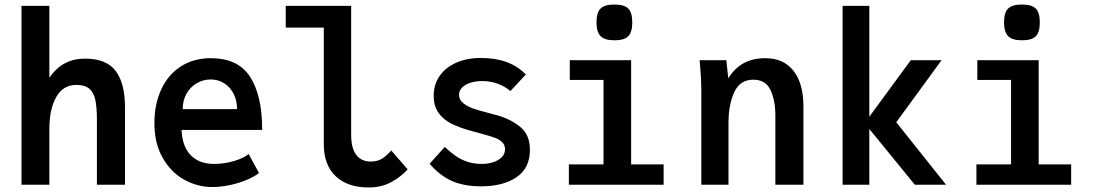

<svg xmlns="http://www.w3.org/2000/svg" viewBox="-20 -816 4840 848"><path d="M75 -790H198V-473Q229.5 -517.5 267.8 -537.2Q306 -557 355 -557Q450.5 -557 491.2 -502.2Q532 -447.5 532 -342V0H408V-287Q408 -342 401 -374.8Q394 -407.5 374.2 -424.2Q354.5 -441 317 -441Q259 -441 228.5 -387.8Q198 -334.5 198 -246V0H75Z M662 -272Q662 -356.5 692.5 -421.8Q723 -487 779.2 -523Q835.5 -559 911 -559Q1031.5 -559 1084.8 -476.5Q1138 -394 1138 -242H782Q785 -168 822.8 -130Q860.5 -92 925 -92Q972 -92 1015.8 -105.5Q1059.5 -119 1078 -136L1124 -52Q1104.5 -36.5 1070.8 -22Q1037 -7.5 996.2 1.2Q955.5 10 917 10Q852.5 10 794 -22.2Q735.5 -54.5 698.8 -118.2Q662 -182 662 -272ZM911 -465Q877.5 -465 849 -448.5Q820.5 -432 803.8 -402.2Q787 -372.5 787 -334H1027Q1027 -371.5 1012 -401.2Q997 -431 970.5 -448Q944 -465 911 -465Z M1410 -180V-694H1242V-790H1531V-220Q1531 -161.5 1553.5 -132Q1576 -102.5 1617 -102.5Q1647.5 -102.5 1667.8 -115.5Q1688 -128.5 1708 -151.5L1780.5 -68Q1751 -35 1707.8 -11.5Q1664.5 12 1608 12Q1515 12 1462.5 -37.8Q1410 -87.5 1410 -180Z M1877.5 -93 1944.5 -167Q1970.5 -142.5 1993.2 -126.8Q2016 -111 2044.5 -101.5Q2073 -92 2108.5 -92Q2133.5 -92 2157 -99.2Q2180.5 -106.5 2195.5 -121Q2210.5 -135.5 2210.5 -157Q2210.5 -176 2197.8 -188.2Q2185 -200.5 2164.5 -208Q2144 -215.5 2103 -226.5L2071.5 -235Q2014.5 -250 1976.5 -268.5Q1938.5 -287 1917 -317.2Q1895.5 -347.5 1895.5 -393Q1895.5 -442.5 1921.5 -480.2Q1947.5 -518 1994.8 -539Q2042 -560 2103.5 -560Q2168.5 -560 2217.8 -541.8Q2267 -523.5 2302.5 -487L2234.5 -414Q2208.5 -435.5 2176.8 -446.8Q2145 -458 2109.5 -458Q2080 -458 2056.8 -450.2Q2033.5 -442.5 2020.5 -428.8Q2007.5 -415 2007.5 -397Q2007.5 -375 2026.5 -360Q2045.5 -345 2072 -336Q2098.5 -327 2141.5 -316Q2154 -313 2182.5 -305Q2241 -287 2280.8 -252.8Q2320.5 -218.5 2320.5 -154Q2320.5 -73.5 2261.2 -33.2Q2202 7 2104.5 7Q2028.5 7 1974.8 -17.2Q1921 -41.5 1877.5 -93Z M2496.5 -550H2767.5V-90H2911V0H2492.5V-90H2645.5V-463H2496.5ZM2614.5 -717Q2614.5 -760.5 2632.5 -778.2Q2650.5 -796 2693.5 -796Q2737 -796 2754.8 -778.2Q2772.5 -760.5 2772.5 -717Q2772.5 -674 2754.8 -656Q2737 -638 2693.5 -638Q2651 -638 2632.8 -656.2Q2614.5 -674.5 2614.5 -717Z M3072 -525.5 3070 -550H3188L3196.5 -470Q3224.5 -515 3264.8 -537Q3305 -559 3360.5 -559Q3441 -559 3484.8 -503Q3528.5 -447 3528.5 -346V0H3404.5V-306Q3404.5 -372 3383.2 -418Q3362 -464 3306.5 -464Q3248 -464 3222.8 -408.5Q3197.5 -353 3197.5 -274V0H3077.5V-422Q3077.5 -464 3072 -525.5Z M3819.5 -246.5V0H3701.5V-790H3819.5V-300.5L4002.5 -550H4138.5L3938.5 -276L4158.5 0H4020.5Z M4296.5 -550H4567.5V-90H4711V0H4292.5V-90H4445.5V-463H4296.5ZM4414.5 -717Q4414.5 -760.5 4432.5 -778.2Q4450.5 -796 4493.5 -796Q4537 -796 4554.8 -778.2Q4572.5 -760.5 4572.5 -717Q4572.5 -674 4554.8 -656Q4537 -638 4493.5 -638Q4451 -638 4432.8 -656.2Q4414.5 -674.5 4414.5 -717Z"/></svg>

Font: JuliaMono
Style: Bold
Weight: 700
Monospace: yes
Designer: cormullion
Foundry: corm
Version: Version 0.055; ttfautohint (v1.8.4)